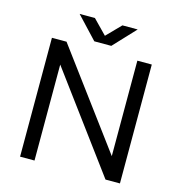

<svg xmlns="http://www.w3.org/2000/svg" viewBox="-124 -982 1022 1092"><g transform="rotate(15 387.0 -436.0)"><path d="M93 0H178V-565L596 0H681V-700H596V-138L179 -700H93ZM331 -743H431L552 -872H462L381 -789L300 -872H210Z"/></g></svg>

Font: HB Figtree Prototype
Style: Regular
Weight: 400
Designer: Alfredo Marco Pradil
Foundry: Hanken Design Co.®
Version: Version 1.002;Glyphs 3.2 (3228)